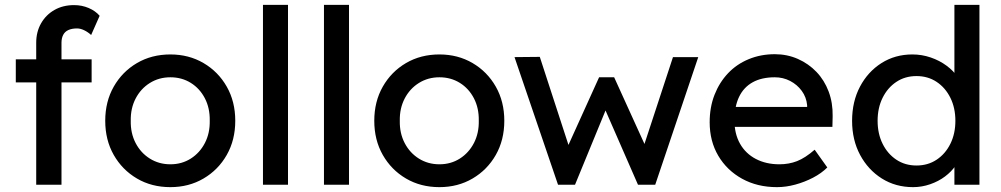

<svg xmlns="http://www.w3.org/2000/svg" viewBox="-20 -760 4120 790"><path d="M129 0V-584Q129 -629 149 -664Q169 -699 204 -719Q239 -739 285 -739Q317 -739 345 -727Q373 -715 390 -695L355 -616Q342 -628 326.5 -635.5Q311 -643 297 -643Q276 -643 261.5 -636.5Q247 -630 240 -616.5Q233 -603 233 -584V0H181Q168 0 155 0Q142 0 129 0ZM45 -421V-516H357V-421Z M681 10Q604 10 543.5 -25.5Q483 -61 448 -122.5Q413 -184 413 -263Q413 -342 448 -403.5Q483 -465 543.5 -500.5Q604 -536 681 -536Q757 -536 817.5 -500.5Q878 -465 913 -403.5Q948 -342 948 -263Q948 -184 913 -122.5Q878 -61 817.5 -25.5Q757 10 681 10ZM681 -84Q728 -84 765 -107.5Q802 -131 823 -171.5Q844 -212 843 -263Q844 -315 823 -355.5Q802 -396 765 -419Q728 -442 681 -442Q634 -442 596.5 -418.5Q559 -395 538 -354.5Q517 -314 518 -263Q517 -212 538 -171.5Q559 -131 596.5 -107.5Q634 -84 681 -84Z M1062 0V-740H1165V0Z M1313 0V-740H1416V0Z M1788 10Q1711 10 1650.5 -25.5Q1590 -61 1555 -122.5Q1520 -184 1520 -263Q1520 -342 1555 -403.5Q1590 -465 1650.5 -500.5Q1711 -536 1788 -536Q1864 -536 1924.5 -500.5Q1985 -465 2020 -403.5Q2055 -342 2055 -263Q2055 -184 2020 -122.5Q1985 -61 1924.5 -25.5Q1864 10 1788 10ZM1788 -84Q1835 -84 1872 -107.5Q1909 -131 1930 -171.5Q1951 -212 1950 -263Q1951 -315 1930 -355.5Q1909 -396 1872 -419Q1835 -442 1788 -442Q1741 -442 1703.5 -418.5Q1666 -395 1645 -354.5Q1624 -314 1625 -263Q1624 -212 1645 -171.5Q1666 -131 1703.5 -107.5Q1741 -84 1788 -84Z M2276 0 2097 -525 2201 -526 2329 -133 2306 -135 2445 -442H2507L2647 -134L2620 -132L2749 -525H2853L2676 0H2605L2459 -334L2482 -331L2346 0Z M3177 10Q3096 10 3033.5 -24.5Q2971 -59 2935.5 -119Q2900 -179 2900 -257Q2900 -319 2920 -370Q2940 -421 2975.5 -458.5Q3011 -496 3060.5 -516.5Q3110 -537 3168 -537Q3219 -537 3263 -517.5Q3307 -498 3339.5 -464Q3372 -430 3389.5 -383.5Q3407 -337 3406 -282L3405 -238H2976L2953 -320H3316L3301 -303V-327Q3298 -360 3279 -386Q3260 -412 3231 -427Q3202 -442 3168 -442Q3114 -442 3077 -421.5Q3040 -401 3021 -361.5Q3002 -322 3002 -264Q3002 -209 3025 -168.5Q3048 -128 3090 -106Q3132 -84 3187 -84Q3226 -84 3259.5 -97Q3293 -110 3332 -144L3384 -71Q3360 -47 3325.5 -29Q3291 -11 3252.5 -0.5Q3214 10 3177 10Z M3737 10Q3665 10 3608.5 -25.5Q3552 -61 3519 -122.5Q3486 -184 3486 -263Q3486 -342 3518.5 -403.5Q3551 -465 3607 -500.5Q3663 -536 3734 -536Q3773 -536 3809.5 -523.5Q3846 -511 3875 -489.5Q3904 -468 3920.5 -442.5Q3937 -417 3937 -391L3907 -389V-740H4010V0H3907V-125H3927Q3927 -101 3911 -77.5Q3895 -54 3868.5 -34Q3842 -14 3807.5 -2Q3773 10 3737 10ZM3751 -79Q3798 -79 3834 -103Q3870 -127 3890.5 -168.5Q3911 -210 3911 -263Q3911 -316 3890.5 -357.5Q3870 -399 3834 -423Q3798 -447 3751 -447Q3704 -447 3668 -423Q3632 -399 3611.5 -357.5Q3591 -316 3591 -263Q3591 -210 3611.5 -168.5Q3632 -127 3668 -103Q3704 -79 3751 -79Z"/></svg>

Font: Lexend Medium
Style: Regular
Weight: 500
Designer: Bonnie Shaver-Troup, Thomas Jockin
Foundry: Lexend
Version: Version 1.005